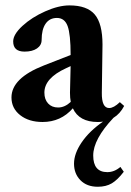

<svg xmlns="http://www.w3.org/2000/svg" viewBox="-20 -445 491 718"><path d="M139.2 11.2Q87.9 11.2 55.4 -14.4Q22.9 -40 22.9 -80.6Q22.9 -152.8 144 -200.2L244.1 -239.3Q244.1 -316.9 232.9 -347.4Q221.7 -377.9 192.9 -377.9Q165.5 -377.9 150.6 -356.4Q135.7 -335 135.7 -295.9Q135.7 -275.9 118.4 -263.9Q101.1 -252 71.8 -252Q29.3 -252 29.3 -290Q29.3 -316.4 64.2 -348.4Q99.1 -380.4 149.2 -402.6Q199.2 -424.8 239.7 -424.8Q305.7 -424.8 334.5 -390.6Q363.3 -356.4 363.3 -278.3Q363.3 -249 360.8 -98.6Q359.9 -41 388.2 -41Q405.3 -41 428.2 -63L444.3 -48.8Q429.2 -19.5 404.3 -4.4Q328.6 75.7 328.6 136.7Q328.6 198.7 381.3 198.7Q407.7 198.7 430.2 179.2L442.9 197.3Q419.4 228 397.9 240.7Q376.5 253.4 345.7 253.4Q304.7 253.4 280.8 229Q256.8 204.6 256.8 167Q256.8 129.4 285.4 87.4Q314 45.4 365.2 9.8Q356 11.2 345.7 11.2Q275.9 11.2 252.4 -40Q207.5 11.2 139.2 11.2ZM146 -98.6Q146 -73.2 159.9 -58.1Q173.8 -43 197.3 -43Q222.2 -43 244.6 -64Q241.7 -78.6 241.7 -98.1Q243.7 -164.6 244.1 -197.8L227.1 -189.9Q146 -152.8 146 -98.6Z"/></svg>

Font: Elstob 18pt
Style: Bold
Weight: 700
Designer: Peter S. Baker
Version: Version 1.015